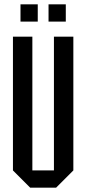

<svg xmlns="http://www.w3.org/2000/svg" viewBox="-20 -870 400 890"><path d="M40 -80V-700H130V-80H230V-700H320V-80L240 0H120ZM75 -770V-850H155V-770ZM205 -770V-850H285V-770Z"/></svg>

Font: Tektur Condensed
Style: Regular
Weight: 400
Width: 3
Designer: Adam Jagosz
Foundry: Adam Jagosz
Version: Version 1.005;gftools[0.9.30]